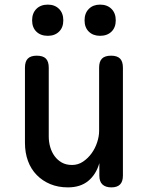

<svg xmlns="http://www.w3.org/2000/svg" viewBox="-20 -801 640 831"><path d="M409 -234V-508Q409 -535 421.5 -547.5Q434 -560 461 -560Q487 -560 499.5 -547.5Q512 -535 512 -508V-41Q512 -15 499.5 -2.5Q487 10 462 10Q437 10 423.5 -2.5Q410 -15 410 -41V-95Q396 -46 362 -18Q328 10 274 10Q232 10 198 -4Q164 -18 139 -43.5Q114 -69 101 -104.5Q88 -140 88 -183V-508Q88 -535 100.5 -547.5Q113 -560 139 -560Q166 -560 178.5 -547.5Q191 -535 191 -508V-210Q191 -186 197.5 -164Q204 -142 216.5 -125Q229 -108 247.5 -97.5Q266 -87 292 -87Q318 -87 339.5 -101.5Q361 -116 376.5 -137.5Q392 -159 400.5 -185Q409 -211 409 -234ZM413 -646Q383 -646 364.5 -664Q346 -682 346 -713Q346 -744 364.5 -762.5Q383 -781 413 -781Q444 -781 462.5 -762.5Q481 -744 481 -713Q481 -682 462.5 -664Q444 -646 413 -646ZM187 -646Q156 -646 137.5 -664Q119 -682 119 -713Q119 -744 137.5 -762.5Q156 -781 187 -781Q217 -781 235.5 -762.5Q254 -744 254 -713Q254 -682 235.5 -664Q217 -646 187 -646Z"/></svg>

Font: Maple Mono NL Medium
Style: Regular
Weight: 500
Monospace: yes
Designer: subframe7536
Version: Version 7.000